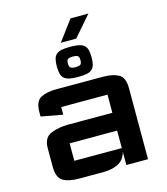

<svg xmlns="http://www.w3.org/2000/svg" viewBox="-125 -961 925 1062"><g transform="rotate(-15 337.0 -430.0)"><path d="M194 5Q136 5 103.5 -14.2Q71 -33.5 71 -97V-202Q71 -263.5 115.2 -281.2Q159.5 -299 214 -299H467V-403Q467 -403 467 -403Q467 -403 467 -403H202Q202 -403 202 -403Q202 -403 202 -403V-359L78 -382V-407Q78 -469 112 -487Q146 -505 201 -505H468Q523 -505 557 -487Q591 -469 591 -407V0H467V-75Q454 -29 417.8 -12Q381.5 5 336 5ZM195 -97Q195 -97 195 -97Q195 -97 195 -97H467V-197H195Q195 -197 195 -197Q195 -197 195 -197ZM236.5 -626Q236.5 -651.5 241 -668.2Q245.5 -685 256.8 -694.8Q268 -704.5 287.2 -708.2Q306.5 -712 336 -712Q365.5 -712 384.8 -708Q404 -704 415.2 -694.2Q426.5 -684.5 431 -667.8Q435.5 -651 435.5 -625.5Q435.5 -600 431 -583.2Q426.5 -566.5 415.2 -556.8Q404 -547 384.8 -543.2Q365.5 -539.5 336 -539.5Q306.5 -539.5 287.2 -543.5Q268 -547.5 256.8 -557.2Q245.5 -567 241 -583.8Q236.5 -600.5 236.5 -626ZM300 -626Q300 -608 307.2 -601.8Q314.5 -595.5 336 -595.5Q357.5 -595.5 364.8 -601.8Q372 -608 372 -626Q372 -644 364.8 -650Q357.5 -656 336 -656Q314.5 -656 307.2 -650Q300 -644 300 -626ZM380 -747H292L378.5 -863.5H481Z"/></g></svg>

Font: Science Gothic
Style: Regular
Weight: 400
Designer: Thomas Phinney, Vassil Kateliev, Brandon Buerkle
Foundry: Font Detective LLC
Version: Version 1.018